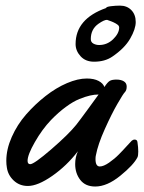

<svg xmlns="http://www.w3.org/2000/svg" viewBox="-20 -660 522 697"><path d="M479 -144Q481.9 -125 481.9 -109.9Q481.9 -94.7 479 -88.9Q464.8 -61 416.7 -22Q368.7 17.1 325.7 17.1Q290 17.1 271.5 -6.8Q252.9 -30.8 252.9 -64.5Q252.9 -88.9 262.7 -110.8Q222.2 -58.1 169.7 -21.5Q117.2 15.1 81.1 15.1Q50.8 15.1 29.8 -4.6Q8.8 -24.4 4.9 -51.8Q2.9 -63 2.9 -76.2Q2.9 -118.2 22.7 -162.8Q42.5 -207.5 74.7 -244.4Q106.9 -281.2 145.3 -311.3Q183.6 -341.3 223.1 -358.2Q262.7 -375 294.9 -375Q321.3 -375 337.9 -366.2Q354.5 -357.4 358.9 -344.2Q370.6 -361.8 378.7 -366.5Q386.7 -371.1 402.8 -371.1Q419.4 -371.1 429.7 -364.7Q439.9 -358.4 439.9 -345.7Q439.9 -332 433.1 -325.2Q427.2 -319.3 406.5 -283.4Q385.7 -247.6 360.6 -191.7Q335.4 -135.7 328.1 -96.2Q326.7 -91.3 326.7 -82.5Q326.7 -55.7 342.3 -55.7Q356 -55.7 376 -69.6Q396 -83.5 411.6 -99.4Q427.2 -115.2 442.1 -131.8Q457 -148.4 458 -148.9Q462.9 -153.3 468.8 -153.3Q478 -153.3 479 -144ZM337.9 -316.9Q323.2 -316.9 306.9 -313.2Q290.5 -309.6 268.1 -300.5Q245.6 -291.5 218.8 -271.7Q191.9 -252 165 -224.1Q133.3 -190.9 106.7 -144.5Q80.1 -98.1 80.1 -76.2Q80.1 -64 89.8 -64Q103.5 -64 166 -117.9Q228.5 -171.9 256.8 -207Q269.5 -223.1 299.8 -264.6Q330.1 -306.2 337.9 -316.9ZM415.5 -639.6Q440.9 -639.6 456.8 -623.3Q472.7 -606.9 472.7 -580.1Q472.7 -554.7 452.4 -519.5Q432.1 -484.4 387.2 -454.1Q360.4 -436 321.3 -436Q290.5 -436 272.5 -455.8Q254.4 -475.6 254.4 -500Q254.4 -591.8 365.2 -630.9Q365.2 -635.3 382.6 -637.5Q399.9 -639.6 415.5 -639.6ZM368.7 -587.9Q358.4 -588.4 337.4 -573.7Q309.6 -554.2 309.6 -518.1Q309.6 -506.8 319.1 -501.7Q328.6 -496.6 339.8 -496.6Q369.1 -496.6 390.9 -517.8Q412.6 -539.1 412.6 -560.1Q412.6 -563 411.1 -565.7Q409.7 -568.4 406.5 -570.6Q403.3 -572.8 400.4 -574.7Q397.5 -576.7 392.3 -578.9Q387.2 -581.1 384.3 -582.3Q381.3 -583.5 375.7 -585.4Q370.1 -587.4 368.7 -587.9Z"/></svg>

Font: Yellowtail
Style: Regular
Weight: 400
Designer: Astigmatic (AOETI)
Foundry: Astigmatic (AOETI)
Version: Version 1.000